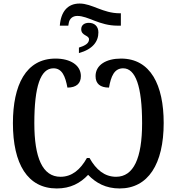

<svg xmlns="http://www.w3.org/2000/svg" viewBox="-20 -1055 997 1085"><path d="M318 -910H366L368 -922C372 -951 392 -965 417 -965C479 -965 541 -910 644 -910H663V-980H656C562 -980 500 -1035 430 -1035C362 -1035 324 -989 318 -910ZM426 -786V-755C505 -777 536 -821 536 -872C536 -907 513 -926 482 -926C458 -926 439 -914 439 -890C439 -852 483 -857 483 -833C483 -811 464 -798 426 -786ZM301 10C378 10 434 -20 478 -67C522 -21 578 10 656 10C817 10 905 -128 905 -360C905 -574 831 -724 664 -724C580 -724 520 -688 520 -625C520 -582 546 -560 596 -560C607 -624 626 -669 676 -669C746 -669 783 -567 783 -359C783 -161 735 -56 636 -56C571 -56 523 -96 486 -162H471C434 -96 386 -56 322 -56C220 -56 174 -164 174 -359C174 -567 209 -669 282 -669C331 -669 349 -624 361 -560C411 -560 437 -583 437 -625C437 -687 377 -724 294 -724C126 -724 53 -574 53 -359C53 -128 136 10 301 10Z"/></svg>

Font: Noto Serif SemiCondensed Medium
Style: Regular
Weight: 500
Width: 4
Designer: Monotype Design Team
Foundry: Monotype Imaging Inc.
Version: Version 2.014